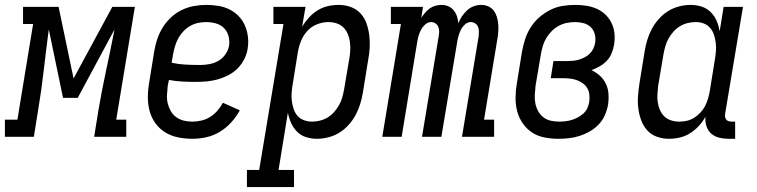

<svg xmlns="http://www.w3.org/2000/svg" viewBox="-67 -558 3087 783"><path d="M-47 0V-70H4L68 -460H27V-530H172L233 -238L391 -530H483L407 -70H448V0H317L334 -106Q348 -189 366 -272Q384 -355 400 -438L250 -159H190L132 -438Q121 -355 111.5 -272Q102 -189 88 -106L71 0Z M718 8Q689 8 660.5 2.5Q632 -3 608 -17.5Q584 -32 567.5 -54.5Q551 -77 543.5 -104Q536 -131 536 -160.5Q536 -190 541 -219L562 -349Q566 -374 574.5 -399Q583 -424 597 -446.5Q611 -469 631 -487.5Q651 -506 675 -517.5Q699 -529 724.5 -533.5Q750 -538 775 -538Q799 -538 823.5 -534Q848 -530 869 -519.5Q890 -509 906 -492.5Q922 -476 931.5 -454.5Q941 -433 944 -408.5Q947 -384 943 -360Q940 -338 929 -316.5Q918 -295 901.5 -278.5Q885 -262 863.5 -251Q842 -240 820 -234Q798 -228 775.5 -226Q753 -224 731 -224Q703 -224 675.5 -225.5Q648 -227 622 -232L617 -208Q615 -190 614 -171.5Q613 -153 617 -136.5Q621 -120 629.5 -105Q638 -90 652 -80Q666 -70 683 -66Q700 -62 718 -62Q736 -62 755 -66.5Q774 -71 790.5 -81.5Q807 -92 820 -107Q833 -122 842 -139L911 -108Q897 -82 876 -59Q855 -36 829.5 -20.5Q804 -5 775 1.5Q746 8 718 8ZM749 -293Q749 -293 749 -293Q749 -293 750 -293Q768 -293 787 -296.5Q806 -300 823 -309.5Q840 -319 852 -336Q864 -353 867 -371Q870 -391 865 -410.5Q860 -430 846.5 -443.5Q833 -457 813.5 -462.5Q794 -468 774 -468Q758 -468 741 -464.5Q724 -461 709 -452.5Q694 -444 681.5 -431Q669 -418 660.5 -402.5Q652 -387 647 -370.5Q642 -354 639 -338L633 -302Q661 -296 690.5 -294.5Q720 -293 749 -293Z M940 205V135H990L1089 -460H1048V-530H1179L1165 -449Q1177 -469 1193 -486.5Q1209 -504 1228.5 -516Q1248 -528 1270 -533Q1292 -538 1314 -538Q1314 -538 1314 -538Q1314 -538 1314 -538Q1340 -538 1363.5 -529.5Q1387 -521 1403.5 -503Q1420 -485 1428 -461.5Q1436 -438 1439 -413.5Q1442 -389 1440.5 -362.5Q1439 -336 1434 -311L1413 -181Q1409 -157 1402 -134Q1395 -111 1383.5 -89.5Q1372 -68 1355 -49Q1338 -30 1317 -17Q1296 -4 1272 2Q1248 8 1225 8Q1202 8 1180.5 1Q1159 -6 1144 -21.5Q1129 -37 1120 -57Q1111 -77 1107 -99L1069 135H1132V205ZM1205 -62Q1221 -62 1237.5 -66Q1254 -70 1269 -79Q1284 -88 1295.5 -101Q1307 -114 1315.5 -129Q1324 -144 1328.5 -160Q1333 -176 1336 -192L1358 -322Q1361 -339 1361.5 -356.5Q1362 -374 1359.5 -390Q1357 -406 1350.5 -421Q1344 -436 1332.5 -447Q1321 -458 1305 -463Q1289 -468 1272 -468Q1249 -468 1226 -459Q1203 -450 1186.5 -432Q1170 -414 1161 -392Q1152 -370 1148 -347L1127 -217Q1124 -200 1122.5 -182Q1121 -164 1123 -147.5Q1125 -131 1130 -115Q1135 -99 1145.5 -86.5Q1156 -74 1172 -68Q1188 -62 1205 -62Z M1492 0 1568 -460H1527V-530H1658L1651 -485Q1651 -485 1651 -485Q1651 -485 1651 -485Q1658 -496 1666.5 -506Q1675 -516 1685.5 -523.5Q1696 -531 1708.5 -534.5Q1721 -538 1733 -538Q1733 -538 1733 -538Q1733 -538 1733 -538Q1748 -538 1761 -532.5Q1774 -527 1783 -516Q1792 -505 1796.5 -491.5Q1801 -478 1802 -463Q1808 -478 1817 -491.5Q1826 -505 1838 -516Q1850 -527 1865 -532.5Q1880 -538 1895 -538Q1895 -538 1895 -538Q1895 -538 1895 -538Q1911 -538 1924.5 -532Q1938 -526 1946.5 -514.5Q1955 -503 1959.5 -488.5Q1964 -474 1965 -459Q1966 -444 1965 -428.5Q1964 -413 1961 -397L1907 -70H1948V0H1817L1885 -410Q1886 -420 1886 -430Q1886 -440 1882.5 -448.5Q1879 -457 1871 -462.5Q1863 -468 1853 -468Q1840 -468 1829 -458Q1818 -448 1812 -435.5Q1806 -423 1802.5 -410Q1799 -397 1797 -384L1733 0H1654L1722 -410Q1724 -420 1724 -430Q1724 -440 1720.5 -448.5Q1717 -457 1709 -462.5Q1701 -468 1691 -468Q1678 -468 1667 -458Q1656 -448 1649.5 -435.5Q1643 -423 1639.5 -410Q1636 -397 1634 -384L1571 0Z M2211 8Q2181 8 2153 2.5Q2125 -3 2102.5 -18Q2080 -33 2064.5 -55.5Q2049 -78 2042 -105Q2035 -132 2035.5 -161Q2036 -190 2041 -219L2062 -349Q2067 -375 2075 -399.5Q2083 -424 2097.5 -447Q2112 -470 2133 -488Q2154 -506 2178 -518Q2202 -530 2228 -534Q2254 -538 2279 -538Q2302 -538 2324.5 -534.5Q2347 -531 2367 -522Q2387 -513 2402.5 -498Q2418 -483 2427.5 -463Q2437 -443 2439 -420Q2441 -397 2437 -374Q2434 -357 2427 -340Q2420 -323 2407.5 -310Q2395 -297 2378.5 -287.5Q2362 -278 2345 -272Q2364 -263 2379.5 -249Q2395 -235 2404 -216Q2413 -197 2414.5 -175Q2416 -153 2413 -132Q2409 -110 2400 -89Q2391 -68 2375 -51Q2359 -34 2339 -22.5Q2319 -11 2297.5 -4Q2276 3 2254 5.5Q2232 8 2211 8ZM2213 -62Q2226 -62 2239 -63.5Q2252 -65 2265 -69Q2278 -73 2290 -79.5Q2302 -86 2312.5 -95.5Q2323 -105 2328.5 -117.5Q2334 -130 2336 -143Q2338 -157 2336.5 -171.5Q2335 -186 2328.5 -197.5Q2322 -209 2311.5 -217Q2301 -225 2288.5 -230Q2276 -235 2261.5 -237Q2247 -239 2233 -239H2179L2190 -309H2245Q2257 -309 2269 -310Q2281 -311 2293 -314.5Q2305 -318 2317 -324Q2329 -330 2338 -339Q2347 -348 2352.5 -359.5Q2358 -371 2360 -383Q2363 -401 2358.5 -418.5Q2354 -436 2342 -447.5Q2330 -459 2313 -463.5Q2296 -468 2278 -468Q2261 -468 2244 -464.5Q2227 -461 2211.5 -452.5Q2196 -444 2183 -431Q2170 -418 2161 -403Q2152 -388 2147 -371.5Q2142 -355 2139 -338L2117 -208Q2115 -190 2114 -172Q2113 -154 2116 -137.5Q2119 -121 2127 -106Q2135 -91 2148 -80.5Q2161 -70 2178 -66Q2195 -62 2213 -62Z M2661 8Q2661 8 2661 8Q2661 8 2661 8Q2635 8 2611.5 -0.5Q2588 -9 2572 -27Q2556 -45 2547.5 -68.5Q2539 -92 2536 -116.5Q2533 -141 2535 -167.5Q2537 -194 2541 -219L2562 -349Q2566 -373 2573 -396Q2580 -419 2591.5 -440.5Q2603 -462 2620 -481Q2637 -500 2658 -513Q2679 -526 2703 -532Q2727 -538 2750 -538Q2773 -538 2794.5 -531Q2816 -524 2831.5 -508.5Q2847 -493 2855.5 -473Q2864 -453 2868 -431L2884 -530H2963L2890 -93Q2889 -87 2890 -81Q2891 -75 2894.5 -70.5Q2898 -66 2904 -64Q2910 -62 2916 -62H2931V8H2904Q2885 8 2866 3.5Q2847 -1 2833.5 -13Q2820 -25 2814 -43.5Q2808 -62 2810 -82Q2799 -62 2783 -44.5Q2767 -27 2747 -14.5Q2727 -2 2705 3Q2683 8 2661 8ZM2704 -62Q2719 -62 2734.5 -65.5Q2750 -69 2763.5 -77.5Q2777 -86 2788.5 -98Q2800 -110 2807.5 -124Q2815 -138 2819.5 -153Q2824 -168 2827 -183L2848 -313Q2851 -330 2852.5 -348Q2854 -366 2852 -382.5Q2850 -399 2845 -415Q2840 -431 2829.5 -443.5Q2819 -456 2803.5 -462Q2788 -468 2770 -468Q2754 -468 2737.5 -464Q2721 -460 2706 -451Q2691 -442 2679.5 -429Q2668 -416 2659.5 -401Q2651 -386 2646.5 -370Q2642 -354 2639 -338L2617 -208Q2615 -191 2614 -173.5Q2613 -156 2615.5 -140Q2618 -124 2624.5 -109Q2631 -94 2642.5 -83Q2654 -72 2670 -67Q2686 -62 2703 -62Z"/></svg>

Font: Iosevka Slab
Style: Italic
Weight: 400
Italic angle: -9°
Monospace: yes
Designer: Belleve Invis
Foundry: Belleve Invis
Version: Version 11.1.0; ttfautohint (v1.8.3)